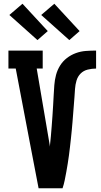

<svg xmlns="http://www.w3.org/2000/svg" viewBox="-20 -1005 540 1025"><path d="M186 0 139 -245 64 -639H25V-735H208V-639H176L243 -245Q244 -239 245 -233Q246 -227 246 -222Q249 -249 251.5 -276.5Q254 -304 256 -331Q258 -358 260 -385.5Q262 -413 263.5 -440.5Q265 -468 266.5 -495.5Q268 -523 270 -550.5Q272 -578 279 -604.5Q286 -631 300.5 -654.5Q315 -678 337 -695Q359 -712 385 -721.5Q411 -731 438.5 -733Q466 -735 493 -735V-639Q471 -639 448.5 -633.5Q426 -628 410.5 -612.5Q395 -597 388.5 -575Q382 -553 380.5 -530.5Q379 -508 377.5 -486Q376 -464 374 -441.5Q372 -419 370.5 -397Q369 -375 367 -352.5Q365 -330 363 -308Q361 -286 358.5 -264Q356 -242 353.5 -219.5Q351 -197 348 -175Q345 -153 341.5 -131Q338 -109 334 -87Q330 -65 325.5 -43Q321 -21 314 0ZM350 -791 200 -925 270 -985 405 -839ZM180 -791 30 -925 100 -985 235 -839Z"/></svg>

Font: Iosevka Gothic
Style: Bold
Weight: 700
Monospace: yes
Designer: Belleve Invis
Foundry: Belleve Invis
Version: Version 15.5.1; ttfautohint (v1.8.4)